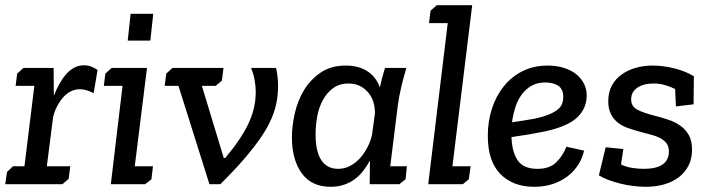

<svg xmlns="http://www.w3.org/2000/svg" viewBox="-23 -708 2732 738"><path d="M183 -447 184 -340Q193 -363 204.5 -384Q216 -405 230 -421.5Q244 -438 261.5 -447.5Q279 -457 299 -457Q314 -457 326.5 -452.5Q339 -448 352 -439L337 -350Q321 -358 308.5 -361.5Q296 -365 284 -365Q265 -365 248.5 -356.5Q232 -348 219 -333Q206 -318 196 -298.5Q186 -279 181 -257L157 -69H247L241 -21L217 0H-3L4 -47L27 -69H71L109 -378H37L43 -425L67 -447Z M382 -425 406 -447H542L495 -69H565L559 -19L535 0H403L448 -378H376ZM479 -655H566L555 -552H468Z M830 -398 806 -378H753L837 -101H843Q902 -171 931 -231Q960 -291 960 -354Q960 -376 956 -399Q952 -422 942 -447H1038Q1052 -385 1041 -320Q1030 -255 984 -186Q971 -166 953 -143Q935 -120 914 -95.5Q893 -71 869.5 -46.5Q846 -22 824 0H782L663 -378H610L616 -425L640 -447H836Z M1539 -447Q1528 -410 1519.5 -374.5Q1511 -339 1506 -302L1477 -69H1541L1536 -19L1512 0H1398L1399 -91Q1388 -71 1374 -52.5Q1360 -34 1341.5 -20Q1323 -6 1299.5 2Q1276 10 1248 10Q1174 10 1136.5 -42.5Q1099 -95 1099 -180Q1099 -223 1110 -272Q1121 -321 1145.5 -361.5Q1170 -402 1209.5 -429Q1249 -456 1306 -456Q1356 -456 1389.5 -434Q1423 -412 1437 -372Q1441 -391 1446 -409.5Q1451 -428 1457 -447ZM1317 -387Q1281 -387 1256.5 -368.5Q1232 -350 1217 -321.5Q1202 -293 1196 -258.5Q1190 -224 1190 -191Q1190 -126 1212 -92.5Q1234 -59 1277 -59Q1302 -59 1324 -71Q1346 -83 1362.5 -102Q1379 -121 1390.5 -144Q1402 -167 1407 -190L1418 -271Q1419 -323 1390 -355Q1361 -387 1317 -387Z M1632 -667 1656 -688H1792L1716 -69H1786L1779 -19L1756 0H1623L1698 -619H1626Z M2043 -59Q2090 -59 2115.5 -84.5Q2141 -110 2154 -144L2222 -129Q2216 -101 2200 -75.5Q2184 -50 2159.5 -31Q2135 -12 2102.5 -1Q2070 10 2030 10Q1949 10 1900.5 -39Q1852 -88 1852 -186Q1852 -242 1868 -291Q1884 -340 1914 -377Q1944 -414 1986.5 -435Q2029 -456 2082 -456Q2114 -456 2141.5 -448Q2169 -440 2189 -425Q2209 -410 2220.5 -388.5Q2232 -367 2232 -341Q2232 -291 2195.5 -256.5Q2159 -222 2072 -203Q2043 -197 2010.5 -191.5Q1978 -186 1943 -181Q1945 -124 1967 -91.5Q1989 -59 2043 -59ZM2033 -252Q2069 -260 2090.5 -269.5Q2112 -279 2123.5 -289.5Q2135 -300 2138.5 -311.5Q2142 -323 2142 -335Q2142 -366 2122.5 -378.5Q2103 -391 2073 -391Q2042 -391 2019.5 -378Q1997 -365 1981.5 -343.5Q1966 -322 1957.5 -294.5Q1949 -267 1945 -238Q1973 -242 1994.5 -245.5Q2016 -249 2033 -252Z M2451 -59Q2548 -59 2548 -126Q2548 -145 2539.5 -156.5Q2531 -168 2515.5 -176.5Q2500 -185 2478.5 -190.5Q2457 -196 2432 -203Q2410 -209 2389 -216.5Q2368 -224 2351.5 -237Q2335 -250 2325 -270Q2315 -290 2315 -319Q2315 -354 2329 -379.5Q2343 -405 2367 -422Q2391 -439 2421.5 -447.5Q2452 -456 2485 -456Q2527 -456 2570 -445Q2613 -434 2644 -415L2643 -307L2575 -299L2572 -366Q2553 -375 2533 -381Q2513 -387 2489 -387Q2451 -387 2427 -371Q2403 -355 2403 -326Q2403 -299 2426.5 -286.5Q2450 -274 2498 -262Q2521 -256 2545.5 -248Q2570 -240 2590.5 -226Q2611 -212 2624 -190Q2637 -168 2637 -133Q2637 -98 2623.5 -71.5Q2610 -45 2586.5 -27Q2563 -9 2530.5 0.5Q2498 10 2459 10Q2437 10 2412 7Q2387 4 2362.5 -2Q2338 -8 2316.5 -16Q2295 -24 2279 -34L2305 -142L2373 -135L2364 -76Q2384 -66 2407.5 -62.5Q2431 -59 2451 -59Z"/></svg>

Font: Zilla Slab Medium
Style: Regular
Weight: 500
Designer: Typotheque.com
Foundry: Typotheque type foundry
Version: Version 1.1; 2017